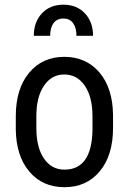

<svg xmlns="http://www.w3.org/2000/svg" viewBox="-20 -777 542 807"><path d="M46.4 -288.6V-231C47.7 -157.1 66.8 -98.5 103.8 -55.2C140.7 -11.9 189.8 9.8 251 9.8C312.8 9.8 362.3 -12.5 399.4 -57.1C436.5 -101.7 455.1 -162.3 455.1 -238.8V-294.4C454.1 -369.6 435 -429 397.7 -472.7C360.4 -516.3 311.2 -538.1 250 -538.1C188.8 -538.1 139.6 -515.7 102.3 -470.9C65 -426.2 46.4 -365.4 46.4 -288.6ZM132.8 -238.8V-289.1C132.8 -342.8 143.5 -385.3 164.8 -416.7C186.1 -448.2 214.5 -463.9 250 -463.9C286.1 -463.9 314.9 -448.2 336.4 -416.7C357.9 -385.3 368.7 -342.6 368.7 -288.6V-229C366.4 -119 327.1 -64 251 -64C214.8 -64 186.1 -79.5 164.8 -110.6C143.5 -141.7 132.8 -184.4 132.8 -238.8ZM301.3 -626.5H371.1C371.1 -665.2 359.7 -696.7 336.9 -720.9C314.1 -745.2 284 -757.3 246.6 -757.3C209.1 -757.3 179 -745.2 156.2 -720.9C133.5 -696.7 122.1 -665.2 122.1 -626.5H190.9C190.9 -649.6 195.7 -667.5 205.3 -680.2C214.9 -692.9 228.7 -699.2 246.6 -699.2C264.2 -699.2 277.7 -692.8 287.1 -679.9C296.5 -667.1 301.3 -649.3 301.3 -626.5Z"/></svg>

Font: Roboto Condensed
Style: Regular
Weight: 400
Designer: Google
Version: Version 2.134; 2016